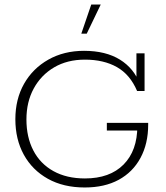

<svg xmlns="http://www.w3.org/2000/svg" viewBox="-20 -819 734 850"><path d="M355 11Q261 11 192 -27.5Q123 -66 85.5 -134Q48 -202 48 -291Q48 -380 86.5 -448Q125 -516 194 -555Q263 -594 352 -594Q448 -594 511 -555Q574 -516 600 -445L584 -449V-583H620V-416H587Q556 -489 497.5 -522Q439 -555 356 -555Q278 -555 220 -521Q162 -487 129.5 -427.5Q97 -368 97 -290Q97 -212 127.5 -153Q158 -94 216.5 -61.5Q275 -29 356 -29Q466 -29 527 -90.5Q588 -152 588 -261L606 -241H453V-275H636V-267Q636 -183 602 -120Q568 -57 505.5 -23Q443 11 355 11ZM340 -670 384 -799H426L364 -670Z"/></svg>

Font: Rokkitt ExtraLight
Style: Regular
Weight: 250
Version: Version 3.103